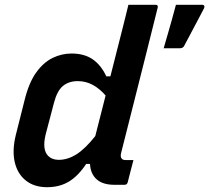

<svg xmlns="http://www.w3.org/2000/svg" viewBox="-20 -770 872 800"><path d="M278 -547Q331 -547 366 -523Q401 -499 423 -452H440Q453 -502 465.5 -552.5Q478 -603 491 -653Q496 -675 502 -697Q508 -719 515 -750H628Q640 -750 637 -738Q612 -637 585.5 -532Q559 -427 533.5 -326Q508 -225 485 -134Q480 -116 488 -108Q493 -103 505 -103H536Q530 -81 524 -57Q518 -33 512 -10Q509 0 499 0H457Q408 0 382.5 -23Q357 -46 355 -87H339Q307 -38 268 -14Q229 10 176 10Q123 10 88 -17.5Q53 -45 41.5 -94Q30 -143 46 -208L82 -351Q100 -425 130.5 -467.5Q161 -510 199 -528.5Q237 -547 278 -547ZM730 -569H662Q673 -607 680.5 -633Q688 -659 695.5 -685.5Q703 -712 713 -750H822Q829 -750 831 -745.5Q833 -741 830 -735Q812 -701 801 -680Q790 -659 778.5 -637.5Q767 -616 748 -580Q743 -569 730 -569ZM181 -120Q197 -104 225 -104Q262 -104 298.5 -127Q335 -150 377 -203Q388 -245 398.5 -287.5Q409 -330 420 -372Q396 -400 367 -416Q338 -432 304 -432Q267 -432 242.5 -412Q218 -392 205 -342L170 -209Q155 -146 181 -120Z"/></svg>

Font: Recursive Sn Lnr St SmB
Style: Italic
Weight: 600
Italic angle: -15°
Version: Version 1.079;hotconv 1.0.112;makeotfexe 2.5.65598; ttfautoh